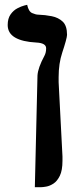

<svg xmlns="http://www.w3.org/2000/svg" viewBox="-20 -579 322 799"><path d="M125 200 136 -265Q138 -297 165 -347Q172 -360 172 -378Q172 -400 131 -402Q73 -405 42.5 -423Q12 -441 12 -475Q12 -502 24 -519Q36 -536 52.5 -544.5Q69 -553 81 -556Q93 -559 93 -559Q99 -531 114 -524.5Q129 -518 139 -518Q168 -517 195.5 -511.5Q223 -506 241 -489Q259 -472 259 -434Q259 -427 253.5 -407Q248 -387 239 -360Q224 -315 224 -258V-237L240 72V90Q240 130 229 152.5Q218 175 202.5 185Q187 195 172.5 197.5Q158 200 151 200Z"/></svg>

Font: Libertinus Serif SemiBold
Style: Regular
Weight: 600
Designer: Philipp H. Poll, Khaled Hosny
Foundry: Caleb Maclennan
Version: Version 7.051;RELEASE